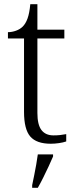

<svg xmlns="http://www.w3.org/2000/svg" viewBox="-20 -678 362 919"><path d="M223 10Q155 10 125 -24.5Q95 -59 95 -143V-494H18V-524Q37 -524 56.5 -531Q76 -538 89 -551Q103 -565 112 -590Q121 -615 125 -658H159V-536H288V-494H159V-137Q159 -81 178.5 -55.5Q198 -30 236 -30Q253 -30 267 -31.5Q281 -33 297 -36V-1Q283 4 262.5 7Q242 10 223 10ZM134 208Q139 185 144 159.5Q149 134 153.5 109Q158 84 161 61H234V71Q225 92 212.5 119Q200 146 186.5 173Q173 200 161 221H134Z"/></svg>

Font: Noto Serif Thai Light
Style: Regular
Weight: 300
Version: Version 2.001